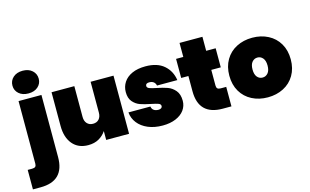

<svg xmlns="http://www.w3.org/2000/svg" viewBox="-155 -1179 2903 1799"><g transform="rotate(-15 1296.0 -279.5)"><path d="M32 -718Q32 -766 67 -797.5Q102 -829 160 -829Q217 -829 252 -797.5Q287 -766 287 -718Q287 -671 252 -640Q217 -609 160 -609Q102 -609 67 -640Q32 -671 32 -718ZM272 39Q272 270 40 270H-34V81H9Q31 81 40.5 72Q50 63 50 43V-564H272Z M971 -564V0H749V-86Q723 -46 679.5 -21Q636 4 576 4Q479 4 424.5 -61Q370 -126 370 -237V-564H591V-265Q591 -225 612.5 -201.5Q634 -178 670 -178Q707 -178 728 -201.5Q749 -225 749 -265V-564Z M1017 -195H1230Q1234 -170 1251.5 -158Q1269 -146 1296 -146Q1313 -146 1323 -153.5Q1333 -161 1333 -172Q1333 -191 1312 -199Q1291 -207 1241 -217Q1180 -229 1140.5 -243Q1101 -257 1071.5 -291Q1042 -325 1042 -385Q1042 -437 1069.5 -479.5Q1097 -522 1151 -546.5Q1205 -571 1282 -571Q1396 -571 1460.5 -515Q1525 -459 1538 -369H1341Q1336 -392 1320 -404.5Q1304 -417 1277 -417Q1260 -417 1251 -410.5Q1242 -404 1242 -391Q1242 -374 1263 -365.5Q1284 -357 1330 -348Q1391 -336 1433 -321Q1475 -306 1506 -269.5Q1537 -233 1537 -169Q1537 -119 1508 -79Q1479 -39 1424.5 -16Q1370 7 1297 7Q1217 7 1155.5 -19Q1094 -45 1058 -91Q1022 -137 1017 -195Z M1964 -189V0H1880Q1648 0 1648 -231V-379H1578V-564H1648V-700H1870V-564H1962V-379H1870V-227Q1870 -207 1879.5 -198Q1889 -189 1911 -189Z M2019 -282Q2019 -370 2057.5 -435.5Q2096 -501 2164 -536Q2232 -571 2317 -571Q2402 -571 2470 -536Q2538 -501 2576.5 -435.5Q2615 -370 2615 -282Q2615 -194 2576.5 -128.5Q2538 -63 2470 -28Q2402 7 2317 7Q2232 7 2164 -28Q2096 -63 2057.5 -128.5Q2019 -194 2019 -282ZM2390 -282Q2390 -330 2369 -354.5Q2348 -379 2317 -379Q2286 -379 2265 -354.5Q2244 -330 2244 -282Q2244 -234 2264.5 -209.5Q2285 -185 2317 -185Q2348 -185 2369 -209.5Q2390 -234 2390 -282Z"/></g></svg>

Font: Poppins Black A&M
Style: Regular
Weight: 900
Designer: Ninad Kale (Devanagari), Jonny Pinhorn (Latin)
Foundry: Indian Type Foundry
Version: 4.004